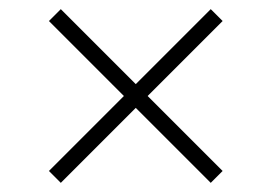

<svg xmlns="http://www.w3.org/2000/svg" viewBox="-20 -531 595 420"><path d="M113 -131 87 -157 251 -321 87 -485 113 -511 277 -347 441 -511 467 -485 303 -321 467 -157 441 -131 277 -295Z"/></svg>

Font: Noto Sans Oriya ExtraLight
Style: Regular
Weight: 250
Version: Version 2.003